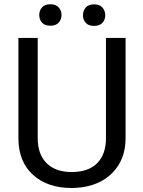

<svg xmlns="http://www.w3.org/2000/svg" viewBox="-20 -893 688 922"><path d="M583 -710.9H488.8V-229C488.8 -177.6 474.7 -137.7 446.5 -109.4C418.4 -81.1 377.8 -66.9 324.7 -66.9C272.3 -66.9 231.9 -81.1 203.6 -109.6C175.3 -138.1 161.1 -178.1 161.1 -229.5V-710.9H68.4V-226.6C69 -153 92.4 -95.2 138.7 -53.2C184.9 -11.2 246.9 9.8 324.7 9.8L349.6 8.8C421.2 3.6 477.9 -20.3 519.8 -63C561.6 -105.6 582.7 -160.5 583 -227.5ZM168.5 -820.8C168.5 -806.2 172.9 -793.9 181.9 -784.2C190.8 -774.4 204.1 -769.5 221.7 -769.5C239.3 -769.5 252.6 -774.4 261.7 -784.2C270.8 -793.9 275.4 -806.2 275.4 -820.8C275.4 -835.4 270.8 -847.7 261.7 -857.7C252.6 -867.6 239.3 -872.6 221.7 -872.6C204.1 -872.6 190.8 -867.6 181.9 -857.7C172.9 -847.7 168.5 -835.4 168.5 -820.8ZM378.4 -819.8C378.4 -805.2 382.9 -793 391.8 -783.2C400.8 -773.4 414.1 -768.6 431.6 -768.6C449.2 -768.6 462.6 -773.4 471.7 -783.2C480.8 -793 485.4 -805.2 485.4 -819.8C485.4 -834.5 480.8 -846.8 471.7 -856.9C462.6 -867 449.2 -872.1 431.6 -872.1C414.1 -872.1 400.8 -867 391.8 -856.9C382.9 -846.8 378.4 -834.5 378.4 -819.8Z"/></svg>

Font: Roboto1
Style: rg
Weight: 400
Designer: Google
Version: Version 2.137; 2017